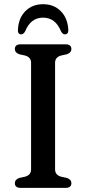

<svg xmlns="http://www.w3.org/2000/svg" viewBox="-20 -916 420 936"><path d="M248.5 -90Q248.5 -62.5 278.5 -54.5L306 -48.5Q328 -41 328 -23Q328 0 299 0H81.5Q52.5 0 52.5 -23Q52.5 -41 74 -48.5L101.5 -54.5Q131.5 -62.5 131.5 -90V-610Q131.5 -637.5 101.5 -645.5L74 -651.5Q52.5 -659 52.5 -677Q52.5 -700 81.5 -700H299Q328 -700 328 -677Q328 -659 306 -651.5L278.5 -645.5Q248.5 -637.5 248.5 -610ZM190 -830Q129.5 -830 102.5 -763Q94 -748.5 83.5 -748.5Q65.5 -748.5 67.5 -772.5Q70.5 -828.5 104 -862Q137.5 -895.5 190 -895.5Q242.5 -895.5 276 -862Q309.5 -828.5 313 -772.5Q314.5 -748.5 296 -748.5Q286 -748.5 277.5 -763Q250.5 -830 190 -830Z"/></svg>

Font: Fraunces 9pt S050
Style: Regular
Weight: 400
Version: Version 1.000; ttfautohint (v1.8.3)